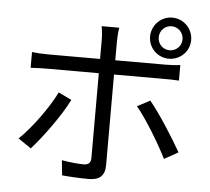

<svg xmlns="http://www.w3.org/2000/svg" viewBox="-59 -913 1117 1019"><g transform="rotate(5 500.0 -403.0)"><path d="M818 -803C854 -803 882 -774 882 -739C882 -703 854 -675 818 -675C783 -675 755 -703 755 -739C755 -774 783 -803 818 -803ZM818 -630C879 -630 928 -678 928 -739C928 -799 879 -849 818 -849C758 -849 709 -799 709 -739C709 -678 758 -630 818 -630ZM252 -401C213 -320 127 -201 61 -139L130 -92C186 -154 280 -281 322 -367ZM801 -521C825 -521 855 -521 882 -519V-602C857 -598 824 -597 800 -597H536V-699C536 -721 539 -757 542 -771H448C452 -756 455 -722 455 -700V-597H177C145 -597 120 -599 92 -602V-518C119 -520 147 -521 177 -521H455V-70C455 -44 443 -32 416 -32C390 -32 344 -36 300 -44L308 36C348 40 408 43 450 43C510 43 536 16 536 -37V-521ZM672 -364C725 -301 800 -176 839 -98L913 -139C873 -211 793 -336 740 -400Z"/></g></svg>

Font: Noto Sans JP Regular
Style: Regular
Weight: 400
Designer: Ryoko NISHIZUKA (kana & ideographs); Paul D. Hunt (Latin, Greek & Cyrillic); Wenlong ZHANG (bopomofo); Sandoll Communica
Foundry: Adobe Systems Incorporated
Version: Version 1.004;PS 1.004;hotconv 1.0.82;makeotf.lib2.5.63406